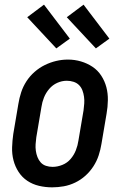

<svg xmlns="http://www.w3.org/2000/svg" viewBox="-20 -797 540 825"><path d="M204 8Q175 8 147.5 1.5Q120 -5 97.5 -20Q75 -35 60 -58Q45 -81 38 -108Q31 -135 32 -164Q33 -193 37 -221L59 -351Q63 -376 71 -400.5Q79 -425 93.5 -447.5Q108 -470 128.5 -488Q149 -506 172.5 -517.5Q196 -529 221 -535Q246 -541 272 -541Q301 -541 328 -533Q355 -525 377.5 -510Q400 -495 415 -472Q430 -449 437 -422.5Q444 -396 443.5 -366.5Q443 -337 438 -309L416 -179Q412 -154 404 -129.5Q396 -105 381.5 -82.5Q367 -60 347 -42Q327 -24 303 -12.5Q279 -1 254 3.5Q229 8 204 8ZM206 -80Q227 -80 248 -88.5Q269 -97 283.5 -114Q298 -131 306 -151.5Q314 -172 317 -193L339 -323Q341 -338 342 -352.5Q343 -367 341 -381.5Q339 -396 334 -409Q329 -422 319.5 -431.5Q310 -441 296 -445.5Q282 -450 267 -450Q246 -450 226 -441Q206 -432 191.5 -415Q177 -398 169 -378Q161 -358 158 -337L136 -207Q134 -192 133 -177.5Q132 -163 134 -149Q136 -135 141 -122Q146 -109 155 -99Q164 -89 177.5 -84.5Q191 -80 206 -80ZM392 -589 267 -723 339 -777 450 -631ZM222 -589 97 -723 169 -777 280 -631Z"/></svg>

Font: Iosevka Slab Semibold
Style: Italic
Weight: 600
Italic angle: -9°
Monospace: yes
Designer: Belleve Invis
Foundry: Belleve Invis
Version: Version 11.1.1; ttfautohint (v1.8.3)